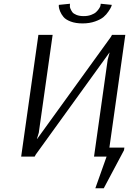

<svg xmlns="http://www.w3.org/2000/svg" viewBox="-20 -836 707 1025"><path d="M427 -750Q449 -750 466.5 -756.5Q484 -763 493 -771.5Q502 -780 508 -789Q514 -798 516 -804L517 -811L518 -816L577 -810Q576 -806 573.5 -799.5Q571 -793 559.5 -775.5Q548 -758 532.5 -745Q517 -732 487.5 -721.5Q458 -711 421 -711Q384 -711 357.5 -721Q331 -731 319 -745.5Q307 -760 301 -775Q295 -790 294 -800V-810L354 -816L353 -811Q354 -811 353 -805Q352 -799 356 -789.5Q360 -780 366 -771.5Q372 -763 388 -756.5Q404 -750 427 -750ZM489 169 549 0H482L555 -518L565 -555H564L171 -11L165 0H93L185 -650H261L187 -127L177 -94H178L572 -639L578 -650H649L564 -48H644L642 -34L534 169Z"/></svg>

Font: Arsenal
Style: Italic
Weight: 400
Italic angle: -9.10001°
Designer: Andrij Shevchenko
Foundry: Stairsfor
Version: Version 2.001;PS 002.001;hotconv 1.0.88;makeotf.lib2.5.64775